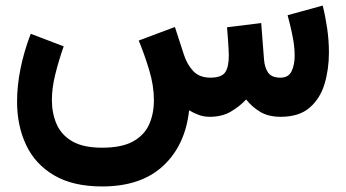

<svg xmlns="http://www.w3.org/2000/svg" viewBox="-20 -421 1246 692"><path d="M736.3 0Q713.9 0 695.6 -7.1Q677.2 -14.2 661.6 -23.4Q647.9 102.5 568.1 176.8Q488.3 251 348.1 251Q243.2 251 175 210.9Q106.9 170.9 74.2 101.6Q41.5 32.2 41.5 -54.7Q41.5 -112.8 54.2 -175Q66.9 -237.3 90.8 -299.3L209.5 -253.9Q191.4 -202.1 179.2 -152.8Q167 -103.5 167 -60.5Q167 -13.7 183.6 25.4Q200.2 64.5 239.7 87.9Q279.3 111.3 348.1 111.3Q418.5 111.3 459.2 88.9Q500 66.4 517.3 27.8Q534.7 -10.7 534.7 -59.6Q534.7 -112.3 517.8 -168.2Q501 -224.1 480 -274.9L610.4 -323.7L643.1 -223.1Q654.3 -189 676 -165.3Q697.8 -141.6 737.3 -141.1Q777.8 -141.1 791.3 -159.9Q804.7 -178.7 804.7 -221.7Q804.7 -228.5 803.7 -245.8Q802.7 -263.2 801.3 -284.2Q799.8 -305.2 798.3 -322.8L921.4 -337.9L931.6 -206.1Q934.1 -176.3 946.8 -158.7Q959.5 -141.1 990.7 -141.1Q1020 -141.1 1031 -164.3Q1042 -187.5 1042 -219.7Q1042 -247.6 1036.9 -277.1Q1031.7 -306.6 1025.6 -330.8Q1019.5 -355 1016.6 -366.2L1143.1 -400.9Q1152.8 -362.3 1159.2 -318.6Q1165.5 -274.9 1165.5 -231.9Q1165.5 -171.4 1149.7 -118.4Q1133.8 -65.4 1095.7 -32.7Q1057.6 0 991.7 0Q947.3 0 917.5 -18.1Q887.7 -36.1 867.2 -62.5Q842.3 -36.1 810.8 -18.1Q779.3 0 736.3 0Z"/></svg>

Font: Vazirmatn RD UI ExtraBold
Style: Regular
Weight: 800
Designer: Saber Rastikerdar
Foundry: Saber Rastikerdar
Version: Version 33.003